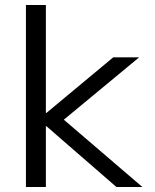

<svg xmlns="http://www.w3.org/2000/svg" viewBox="-20 -750 620 770"><path d="M84 0V-730H164V-297H166L434 -520H538L236 -270L551 0H447L166 -244H164V0Z"/></svg>

Font: M PLUS 2 Thin
Style: Regular
Weight: 400
Version: Version 1.001